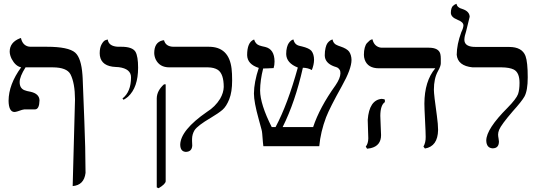

<svg xmlns="http://www.w3.org/2000/svg" viewBox="-20 -766 2847 1006"><path d="M164.1 -192.9Q164.1 -192.9 107.9 -192.9Q100.6 -192.9 72.3 -182.6Q62 -179.2 54.2 -179.2Q25.9 -181.6 24.9 -237.8Q25.4 -323.7 90.8 -413.1Q61 -419.4 41 -457.5Q31.2 -477.5 30.8 -495.1Q30.8 -543.9 83.5 -564.9Q90.3 -567.4 89.8 -566.9Q97.7 -530.3 127.4 -522.5Q133.3 -521 138.2 -521H225.1Q338.9 -521 374 -490.2Q405.8 -461.9 412.1 -373Q412.6 -364.7 413.1 -356.9L421.9 -131.8Q427.7 4.9 428.2 140.1Q420.4 204.1 360.8 209L373 -245.1Q372.6 -331.1 349.1 -377Q330.1 -412.6 256.8 -413.1H113.8Q83 -364.7 83 -335.9Q83 -304.2 106.9 -293.9Q119.6 -288.6 140.1 -285.2Q186 -274.9 187 -240.2Q186 -193.8 164.1 -192.9Z M627.4 -243.2 621.6 -250Q666.5 -284.7 666.5 -360.8Q666.5 -405.8 602.1 -414.1Q594.7 -415 587.4 -415Q512.2 -418 503.4 -473.6Q502.4 -480.5 502.4 -486.8Q502.4 -516.6 512.9 -534.9Q523.4 -553.2 534.2 -556.2L544.4 -559.1Q549.3 -523.4 598.1 -521Q605 -521 615.7 -521Q673.8 -521 689.9 -494.6Q703.6 -470.7 703.6 -411.1Q703.6 -308.1 650.9 -259.3Q639.2 -249.5 627.4 -243.2Z M811 220.2 801.3 215.8V-251Q802.2 -291 839.4 -324.2H848.1V184.1Q846.2 199.2 811 220.2ZM986.3 -38.1Q986.3 -35.2 986.3 -26.4Q986.8 -11.2 987.3 -2.9Q985.4 29.3 953.1 29.8Q924.8 27.8 924.3 -7.8Q925.8 -84 1064.9 -180.2Q1107.4 -206.5 1133.3 -248.5Q1151.4 -279.8 1152.3 -310.1Q1152.3 -378.9 1121.6 -399.9Q1101.6 -412.6 1070.3 -413.1H867.2Q816.4 -413.1 795.9 -454.6Q788.6 -470.7 788.1 -487.8Q788.1 -543.9 831.5 -554.2Q838.9 -555.2 839.4 -555.2Q848.1 -522 888.2 -521H1074.2Q1179.7 -521 1193.4 -406.2Q1196.3 -382.8 1196.3 -344.2Q1196.3 -284.2 1181.2 -246.1Q1166 -208 1145.5 -190.4Q1125 -172.9 1084 -148.4L1083 -147.9Q1016.1 -108.4 999.5 -84Q986.8 -63 986.3 -38.1Z M1821.8 -452.1Q1821.8 -404.8 1771 -314.5Q1708 -201.7 1688.5 -151.4Q1659.7 -75.2 1652.8 0H1359.9Q1358.4 -6.8 1354 -64.5Q1353 -77.6 1350.6 -85.9Q1345.2 -106.4 1335.4 -142.1Q1310.5 -231.4 1310.5 -275.9Q1311 -335.4 1335.9 -410.2Q1275.9 -429.2 1274.9 -477.1Q1274.9 -543.5 1309.1 -558.1Q1309.1 -558.1 1311.5 -559.1Q1318.4 -535.6 1337.9 -528.3Q1349.6 -523.9 1369.6 -520Q1418 -508.3 1418.5 -443.8Q1418.5 -424.3 1413.6 -409.2Q1398.4 -409.2 1379.9 -407.7Q1366.2 -406.7 1358.9 -407.2Q1343.3 -346.2 1342.8 -292Q1343.3 -219.7 1403.8 -100.1H1423.8Q1487.3 -219.2 1540.5 -412.1Q1480.5 -435.5 1479.5 -482.9Q1479.5 -502.9 1483.6 -518.1Q1487.8 -533.2 1493.2 -540.5Q1498.5 -547.9 1504.2 -552.5Q1509.8 -557.1 1513.7 -558.1L1517.6 -559.1Q1523.4 -531.7 1548.8 -525.9Q1550.8 -525.4 1554.7 -524.4Q1559.6 -523.4 1561.5 -522.9Q1599.6 -513.7 1611.8 -499.5Q1625.5 -481.9 1625.5 -452.1Q1625 -426.3 1613.8 -398.9Q1593.8 -410.6 1566.9 -411.1Q1526.9 -231.9 1460.9 -100.1H1620.6Q1654.8 -203.1 1737.8 -318.8Q1763.2 -356 1763.7 -381.8Q1763.7 -387.7 1762.7 -392.8Q1761.7 -397.9 1758.8 -401.4Q1755.9 -404.8 1753.7 -407.5Q1751.5 -410.2 1747.1 -412.1Q1742.7 -414.1 1741.2 -414.6Q1739.7 -415 1735.4 -416.5L1730.5 -418Q1682.1 -436 1681.6 -476.1Q1681.6 -498 1685.8 -515.1Q1689.9 -532.2 1695.8 -540Q1701.7 -547.9 1708.3 -552.5Q1714.8 -557.1 1718.8 -558.1L1722.7 -559.1Q1726.1 -535.6 1751.5 -526.9Q1752.9 -526.4 1755.4 -525.4Q1760.7 -523.4 1762.7 -522.9Q1797.9 -511.2 1809.6 -495.1Q1821.3 -477.5 1821.8 -452.1Z M1972.7 -159.2Q1972.7 -149.9 1974.6 -108.4Q1976.6 -67.9 1976.6 -58.1Q1976.6 -2.4 1922.4 10.3Q1913.1 12.2 1903.3 13.2L1896.5 2Q1909.2 -13.2 1909.7 -41Q1909.7 -49.8 1908.2 -88.4Q1906.7 -128.4 1906.7 -138.2Q1914.6 -241.7 1979.5 -248Q1990.2 -247.6 1996.6 -244.1V-231Q1973.1 -215.3 1972.7 -159.2ZM2253.4 -295.9Q2253.4 -270 2269 -160.2Q2275.4 -113.8 2275.4 -85Q2273.9 1 2206.5 12.2L2198.7 2Q2210.9 -19 2210.4 -48.8Q2210.4 -69.8 2207 -136Q2203.6 -202.1 2203.6 -223.1Q2204.1 -340.8 2260.7 -408.2H1965.3Q1907.2 -408.2 1891.1 -453.1Q1886.7 -465.8 1886.7 -479Q1886.7 -500 1891.1 -516.1Q1895.5 -532.2 1902.6 -540Q1909.7 -547.9 1916 -553Q1922.4 -558.1 1927.2 -559.1L1931.6 -560.1Q1939 -526.9 1967.3 -518.1Q1974.1 -516.1 1980.5 -516.1H2226.6Q2278.8 -516.1 2287.1 -483.4Q2289.6 -472.7 2289.6 -458V-434.1Q2289.6 -419.4 2274.4 -392.6Q2253.4 -354.5 2253.4 -295.9Z M2413.1 -558.1Q2413.1 -523.9 2460 -520.5Q2468.3 -520 2478 -520H2647.9Q2715.3 -520 2733.4 -472.7Q2745.1 -440.9 2745.1 -360.8Q2745.1 -291.5 2728 -260.3Q2714.4 -235.8 2666 -182.1Q2606 -112.3 2595.2 -85.9Q2589.8 -72.3 2589.8 -61Q2589.8 -52.7 2592.3 -40Q2593.8 -29.8 2594.2 -24.9Q2594.2 11.2 2561 11.2Q2528.8 9.3 2527.8 -29.8Q2528.3 -90.3 2639.2 -201.2Q2685.1 -248 2694.3 -272.9Q2702.1 -295.4 2702.1 -332Q2702.1 -385.7 2672.4 -401.4Q2649.9 -412.6 2608.9 -413.1H2456.1Q2378.4 -420.9 2373 -479Q2373.5 -533.7 2397 -597.2Q2407.7 -619.1 2408.2 -632.8Q2408.2 -650.9 2376.5 -662.6L2376 -663.1Q2343.3 -675.8 2342.3 -698.2Q2342.3 -711.4 2345.2 -720.7Q2348.1 -730 2352.5 -734.4Q2356.9 -738.8 2361.6 -741.5Q2366.2 -744.1 2369.1 -745.1L2372.1 -746.1Q2375 -726.1 2401.9 -719.2Q2439.9 -707 2440.9 -678.2L2422.4 -602.5Q2413.6 -576.7 2413.1 -558.1Z"/></svg>

Font: Linux Biolinum Capitals O
Style: Small Caps
Weight: 400
Designer: Philipp H. Poll
Foundry: Philipp H. Poll
Version: Version 1.0.4